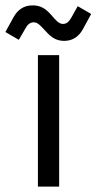

<svg xmlns="http://www.w3.org/2000/svg" viewBox="-58 -694 359 714"><path d="M83 0H162V-489H83ZM-38 -575 12 -546 37 -589C44 -602 53 -611 68 -611C83 -611 94 -597 111 -579C134 -553 153 -542 181 -542C212 -542 235 -558 250 -585L281 -642L231 -671L207 -628C199 -615 191 -605 176 -605C161 -605 149 -619 133 -638C110 -664 91 -674 63 -674C31 -674 8 -658 -7 -631Z"/></svg>

Font: Meta Space
Style: Regular
Weight: 400
Designer: Meta Pool / Florian Karsten
Foundry: Meta Pool / Florian Karsten
Version: Version 2.000;Glyphs 3.1.1 (3137)